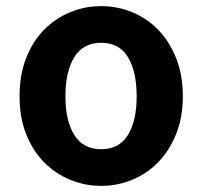

<svg xmlns="http://www.w3.org/2000/svg" viewBox="-20 -594 662 628"><path d="M311 14Q258 14 209.5 -6Q161 -26 124 -63.5Q87 -101 65.5 -155.5Q44 -210 44 -279Q44 -349 65.5 -404Q87 -459 124 -496.5Q161 -534 209.5 -554Q258 -574 311 -574Q364 -574 412.5 -554Q461 -534 497.5 -496.5Q534 -459 556 -404Q578 -349 578 -279Q578 -210 556 -155.5Q534 -101 497.5 -63.5Q461 -26 412.5 -6Q364 14 311 14ZM311 -106Q370 -106 398.5 -152.5Q427 -199 427 -279Q427 -360 398.5 -407Q370 -454 311 -454Q252 -454 223 -407Q194 -360 194 -279Q194 -199 223 -152.5Q252 -106 311 -106Z"/></svg>

Font: SpoqaHanSansJP-Bold
Style: Regular
Weight: 700
Designer: [Source Han Sans]
Ryoko NISHIZUKA  (kana & ideographs); Paul D. Hunt (Latin, Greek & Cyrillic); Wenlong ZHANG  (bopomofo
Foundry: Spoqa (http://bi.spoqa.com)
Version: Version 1.002.20150607